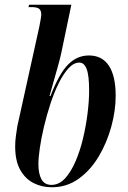

<svg xmlns="http://www.w3.org/2000/svg" viewBox="-20 -780 540 810"><path d="M199 10Q156 10 121 -8Q86 -26 65 -64Q44 -102 44 -162Q44 -184 47 -206Q50 -228 53 -247L146 -668Q149 -685 151.5 -698Q154 -711 154 -719Q154 -736 145 -743Q136 -750 113 -750H100L103 -760H281L238 -554Q234 -535 224.5 -501Q215 -467 205 -432Q195 -397 189 -375H193Q229 -469 267 -507.5Q305 -546 355 -546Q411 -546 439.5 -502.5Q468 -459 468 -376Q468 -313 449.5 -245.5Q431 -178 396.5 -120Q362 -62 312 -26Q262 10 199 10ZM197 0Q229 0 254 -27Q279 -54 298.5 -99Q318 -144 330.5 -197Q343 -250 349.5 -302.5Q356 -355 356 -398Q356 -462 345.5 -489Q335 -516 315 -516Q291 -516 269 -492Q247 -468 227.5 -428.5Q208 -389 192.5 -341.5Q177 -294 165.5 -245.5Q154 -197 148 -155.5Q142 -114 142 -88Q142 -47 155 -23.5Q168 0 197 0Z"/></svg>

Font: Noto Serif Display ExtraCondensed SemiBold
Style: Italic
Weight: 600
Width: 2
Italic angle: -12°
Designer: Monotype Design Team
Foundry: Monotype Imaging Inc.
Version: Version 2.009